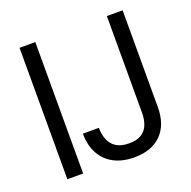

<svg xmlns="http://www.w3.org/2000/svg" viewBox="-126 -824 955 961"><g transform="rotate(-20 351.5 -344.0)"><path d="M77 0V-700H161V0ZM431 12Q368 12 322.5 -12Q277 -36 252.5 -81Q228 -126 228 -188H313Q313 -153 324.5 -124.5Q336 -96 361.5 -79.5Q387 -63 430 -63Q472 -63 496.5 -79Q521 -95 531.5 -122.5Q542 -150 542 -185V-700H626V-185Q626 -91 574.5 -39.5Q523 12 431 12Z"/></g></svg>

Font: DM Sans 10pt
Style: Regular
Weight: 400
Version: Version 4.004;gftools[0.9.30]